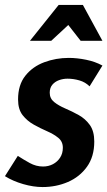

<svg xmlns="http://www.w3.org/2000/svg" viewBox="-35 -744 434 776"><path d="M327 -395Q310 -412 286 -419Q262 -426 238 -426Q220 -426 203.5 -420Q187 -414 176.5 -401.5Q166 -389 166 -369Q166 -346 184 -331.5Q202 -317 229 -305.5Q256 -294 283 -279Q310 -264 328 -239Q346 -214 346 -172Q346 -111 316.5 -70Q287 -29 239.5 -8.5Q192 12 137 12Q100 12 58.5 0Q17 -12 -15 -32L37 -114Q60 -99 85.5 -85Q111 -71 139 -71Q161 -71 179 -80.5Q197 -90 208 -107Q219 -124 219 -147Q219 -172 200.5 -187Q182 -202 155.5 -213.5Q129 -225 102 -240Q75 -255 56.5 -278.5Q38 -302 38 -342Q38 -401 67.5 -438Q97 -475 144 -492.5Q191 -510 243 -510Q276 -510 313 -502.5Q350 -495 379 -479ZM241 -643 172 -579H86L202 -724H300L379 -579H291Z"/></svg>

Font: Rosario
Style: Italic
Weight: 400
Italic angle: -8.05°
Designer: Hector Gatti
Foundry: Omnibus Type
Version: Version 1.201